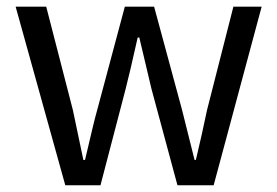

<svg xmlns="http://www.w3.org/2000/svg" viewBox="-20 -550 823 570"><path d="M117.2 -530.3 196.3 -223.6Q225.6 -84 227.5 -75.2H232.4Q259.8 -193.4 268.6 -223.6L350.6 -530.3H437.5L520.5 -223.6Q524.4 -207 532.2 -176.8Q540 -146.5 545.9 -122.1Q551.8 -97.7 557.6 -75.2H561.5Q567.4 -102.5 579.1 -151.4Q589.8 -200.2 594.7 -223.6L672.9 -530.3H756.8L614.3 0H506.8L429.7 -286.1Q428.7 -289.1 393.6 -438.5H388.7Q365.2 -333 352.5 -284.2L278.3 0H173.8L26.4 -530.3Z"/></svg>

Font: Noto Traditional Nushu
Style: Regular
Weight: 400
Designer: LIU Zhao
Foundry: Z&Z Studio
Version: Version 1.001; ttfautohint (v1.8.3) -l 8 -r 50 -G 200 -x 14 